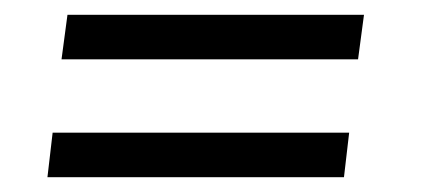

<svg xmlns="http://www.w3.org/2000/svg" viewBox="-20 -387 570 259"><path d="M44 -148 51 -208H451L444 -148ZM63 -307 71 -367H471L463 -307Z"/></svg>

Font: Faustina
Style: Italic
Weight: 400
Italic angle: -8°
Designer: Alfonso Garcia
Foundry: http://www.omnibus-type.com
Version: Version 1.200